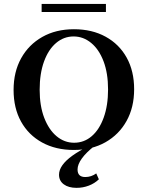

<svg xmlns="http://www.w3.org/2000/svg" viewBox="-20 -726 726 944"><path d="M342.7 11.3Q254 11.3 187.1 -25.4Q120.2 -62.1 83.5 -128.2Q46.8 -194.4 46.8 -283.9Q46.8 -372.6 83.9 -439.5Q121 -506.5 187.9 -544.4Q254.8 -582.3 343.5 -582.3Q432.3 -582.3 499.2 -545.6Q566.1 -508.9 602.8 -442.7Q639.5 -376.6 639.5 -287.1Q639.5 -198.4 602.4 -131.5Q565.3 -64.5 498.4 -26.6Q431.5 11.3 342.7 11.3ZM344.4 -24.2Q393.5 -24.2 431 -56.5Q468.5 -88.7 489.9 -148Q511.3 -207.3 511.3 -286.3Q511.3 -366.1 489.1 -424.6Q466.9 -483.1 428.2 -514.9Q389.5 -546.8 341.9 -546.8Q293.5 -546.8 255.6 -514.5Q217.7 -482.3 196.4 -423.4Q175 -364.5 175 -284.7Q175 -204.8 197.6 -146.4Q220.2 -87.9 258.5 -56Q296.8 -24.2 344.4 -24.2ZM356.5 197.6Q316.9 197.6 293.5 180.2Q270.2 162.9 270.2 133.1Q270.2 109.7 286.7 86.3Q303.2 62.9 336.3 39.1Q369.4 15.3 419.4 -8.9H445.2Q404 23.4 382.7 52.8Q361.3 82.3 361.3 107.3Q361.3 144.4 399.2 144.4Q429 144.4 453.2 126.6L466.1 155.6Q445.2 175.8 416.5 186.7Q387.9 197.6 356.5 197.6ZM184.7 -666.9V-706.5H500.8V-666.9Z"/></svg>

Font: Playfair 9pt
Style: Bold
Weight: 700
Designer: Claus Eggers Sørensen
Foundry: Claus Eggers Sørensen
Version: Version 2.203